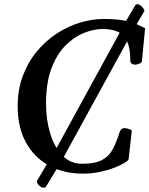

<svg xmlns="http://www.w3.org/2000/svg" viewBox="-20 -796 697 896"><path d="M365.7 14.2Q276.9 14.2 208.5 -23.2Q140.1 -60.5 101.3 -130.9Q62.5 -201.2 62.5 -299.3Q62.5 -377.4 86.4 -441.7Q110.4 -505.9 151.4 -555.4Q192.4 -605 244.1 -638.9Q295.9 -672.9 352.5 -690.2Q409.2 -707.5 463.9 -707.5Q522.9 -707.5 559.8 -700Q596.7 -692.4 619.1 -682.4Q641.6 -672.4 657.2 -664.6L642.6 -514.2Q643.1 -506.8 636.5 -502.4Q629.9 -498 622.3 -496.1Q614.7 -494.1 610.8 -494.1Q602.5 -494.1 595.9 -498Q589.4 -502 587.9 -511.2Q588.9 -588.4 560.3 -624.5Q531.7 -660.6 458 -660.6Q418 -660.6 372.3 -642.6Q326.7 -624.5 286.1 -584.2Q245.6 -543.9 220.2 -477.1Q194.8 -410.2 194.8 -313Q194.8 -236.8 214.4 -172.9Q233.9 -108.9 271.2 -70.3Q308.6 -31.7 362.8 -31.7Q425.8 -31.7 458.7 -50.8Q491.7 -69.8 508.5 -104Q525.4 -138.2 539.1 -182.1Q545.9 -198.2 560.1 -198.2Q564 -198.2 572.5 -196.5Q581.1 -194.8 588.1 -191.7Q595.2 -188.5 594.7 -183.1L580.1 -51.8Q578.6 -46.9 561.3 -36.1Q543.9 -25.4 514.4 -13.7Q484.9 -2 447 6.1Q409.2 14.2 365.7 14.2ZM653.8 -744.6 595.7 -645.5 584 -622.6 255.4 -23.4 243.2 -4.9 193.8 76.2Q190.9 80.1 185.5 80.1Q173.3 80.1 162.4 69.3Q151.4 58.6 151.9 49.3L203.1 -37.1L212.9 -48.3L541.5 -648.9L553.7 -673.3L611.3 -771.5Q614.3 -776.4 621.1 -776.4Q631.3 -776.4 642.8 -764.2Q654.3 -752 653.8 -744.6Z"/></svg>

Font: Gelasio Medium
Style: Italic
Weight: 500
Italic angle: -8.5°
Designer: Eben Sorkin
Foundry: Eben Sorkin
Version: Version 1.008